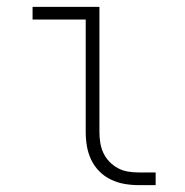

<svg xmlns="http://www.w3.org/2000/svg" viewBox="-20 -540 540 560"><path d="M385 0Q364 0 343.5 -3.5Q323 -7 304 -16Q285 -25 270 -40Q255 -55 246 -74Q237 -93 233.5 -113.5Q230 -134 230 -155V-483H75V-520H270V-155Q270 -139 272.5 -123.5Q275 -108 281.5 -94Q288 -80 299 -68.5Q310 -57 324 -49.5Q338 -42 353.5 -39.5Q369 -37 385 -37H434V0Z"/></svg>

Font: Iosevka SS04 Extralight
Style: Regular
Weight: 200
Monospace: yes
Designer: Belleve Invis
Foundry: Belleve Invis
Version: Version 19.0.0; ttfautohint (v1.8.4)